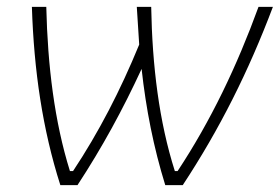

<svg xmlns="http://www.w3.org/2000/svg" viewBox="-20 -540 816 560"><path d="M462 0H513C621 -164 705 -332 776 -520H734C671 -347 595 -188 498 -41H490C444 -185 424 -348 421 -520H379L386 -410C331 -276 268 -154 193 -41H184C139 -185 119 -347 115 -520H73C79 -334 104 -163 156 0H206C278 -110 338 -220 393 -339C406 -221 428 -110 462 0Z"/></svg>

Font: Fixel Text 20240404 ExtraLight
Style: Italic
Weight: 200
Width: 4
Italic angle: -10°
Designer: AlfaBravo + MacPaw
Foundry: Kyrylo Tkachov, Marchela Mozhyna, Serhii Makarenko, Maria Weinstein, Zakhar Kryvoshyya
Version: Version 1.211;Glyphs 3.2 (3225)